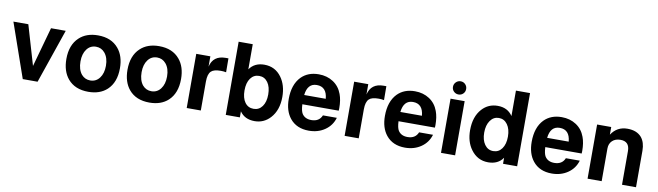

<svg xmlns="http://www.w3.org/2000/svg" viewBox="-39 -1277 6339 1850"><g transform="rotate(10 3131.0 -352.5)"><path d="M342 0H197L12 -530H158L272 -142L380 -530H524Z M839 -541Q970 -541 1040 -457Q1101 -385 1101 -265Q1101 -127 1022 -53Q953 11 839 11Q708 11 638 -72Q577 -145 577 -265Q577 -402 656 -476Q725 -541 839 -541ZM839 -430Q783 -430 749 -384.5Q715 -339 715 -265Q715 -185 753 -139Q787 -100 839 -100Q895 -100 929.5 -145.5Q964 -191 964 -265Q964 -344 925 -390Q891 -430 839 -430Z M1437 -541Q1568 -541 1638 -457Q1699 -385 1699 -265Q1699 -127 1620 -53Q1551 11 1437 11Q1306 11 1236 -72Q1175 -145 1175 -265Q1175 -402 1254 -476Q1323 -541 1437 -541ZM1437 -430Q1381 -430 1347 -384.5Q1313 -339 1313 -265Q1313 -185 1351 -139Q1385 -100 1437 -100Q1493 -100 1527.5 -145.5Q1562 -191 1562 -265Q1562 -344 1523 -390Q1489 -430 1437 -430Z M1801 -530H1939V-429Q1965 -541 2087 -541Q2106 -541 2114 -541L2115 -405Q2090 -410 2063 -410Q1995 -410 1969 -385Q1939 -357 1939 -284V0H1801Z M2183 -716H2321V-470Q2370 -541 2466 -541Q2573 -541 2635 -455Q2690 -379 2690 -265Q2690 -135 2619 -57Q2557 11 2466 11Q2369 11 2321 -59V0H2183ZM2436 -426Q2383 -426 2351.5 -382.5Q2320 -339 2320 -264Q2320 -190 2351 -147Q2382 -104 2436 -104Q2489 -104 2520.5 -147.5Q2552 -191 2552 -264Q2552 -338 2520.5 -382Q2489 -426 2436 -426Z M3248 -229H2892Q2895 -165 2912 -138Q2941 -94 3003 -94Q3080 -94 3106 -158H3242Q3219 -80 3152.5 -34.5Q3086 11 2997 11Q2876 11 2811 -70Q2754 -141 2754 -257Q2754 -398 2828 -475Q2893 -541 2999 -541Q3080 -541 3141 -501Q3202 -461 3228 -389Q3249 -333 3249 -254Q3249 -244 3248 -229ZM3105 -320Q3095 -436 2998 -436Q2907 -436 2894 -320Z M3346 -530H3484V-429Q3510 -541 3632 -541Q3651 -541 3659 -541L3660 -405Q3635 -410 3608 -410Q3540 -410 3514 -385Q3484 -357 3484 -284V0H3346Z M4189 -229H3833Q3836 -165 3853 -138Q3882 -94 3944 -94Q4021 -94 4047 -158H4183Q4160 -80 4093.5 -34.5Q4027 11 3938 11Q3817 11 3752 -70Q3695 -141 3695 -257Q3695 -398 3769 -475Q3834 -541 3940 -541Q4021 -541 4082 -501Q4143 -461 4169 -389Q4190 -333 4190 -254Q4190 -244 4189 -229ZM4046 -320Q4036 -436 3939 -436Q3848 -436 3835 -320Z M4427 -530V0H4289V-530ZM4357 -712Q4384 -712 4402.5 -693Q4421 -674 4421 -647Q4421 -620 4402.5 -601.5Q4384 -583 4357 -583Q4330 -583 4311 -601.5Q4292 -620 4292 -647Q4292 -674 4311 -693Q4330 -712 4357 -712Z M5034 -716V0H4896V-59Q4848 11 4751 11Q4646 11 4582 -77Q4527 -152 4527 -264Q4527 -397 4597 -474Q4658 -541 4750 -541Q4847 -541 4896 -467V-716ZM4781 -428Q4729 -428 4697 -383Q4665 -338 4665 -265Q4665 -193 4696.5 -148.5Q4728 -104 4781 -104Q4834 -104 4865.5 -148Q4897 -192 4897 -265Q4897 -339 4865 -383.5Q4833 -428 4781 -428Z M5625 -229H5269Q5272 -165 5289 -138Q5318 -94 5380 -94Q5457 -94 5483 -158H5619Q5596 -80 5529.5 -34.5Q5463 11 5374 11Q5253 11 5188 -70Q5131 -141 5131 -257Q5131 -398 5205 -475Q5270 -541 5376 -541Q5457 -541 5518 -501Q5579 -461 5605 -389Q5626 -333 5626 -254Q5626 -244 5625 -229ZM5482 -320Q5472 -436 5375 -436Q5284 -436 5271 -320Z M5723 -530H5861V-455Q5917 -541 6019 -541Q6110 -541 6157 -487Q6197 -439 6197 -357V0H6060V-329Q6060 -424 5971 -424Q5921 -424 5891 -395.5Q5861 -367 5861 -320V0H5723Z"/></g></svg>

Font: Almarai Bold
Style: Regular
Weight: 700
Designer: Boutros International 2019
Foundry: Created by Boutros International 2019
Version: Version 1.10